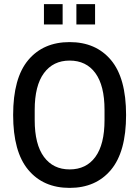

<svg xmlns="http://www.w3.org/2000/svg" viewBox="-20 -903 678 935"><path d="M319 12Q191 12 117.5 -76Q44 -164 44 -343Q44 -523 117.5 -610.5Q191 -698 319 -698Q447 -698 520.5 -610.5Q594 -523 594 -343Q594 -164 520.5 -76Q447 12 319 12ZM319 -78Q400 -78 444.5 -139Q489 -200 489 -318V-368Q489 -486 444.5 -547Q400 -608 319 -608Q239 -608 194 -547Q149 -486 149 -368V-318Q149 -200 194 -139Q239 -78 319 -78ZM352 -784V-883H443V-784ZM194 -784V-883H285V-784Z"/></svg>

Font: Archivo Narrow Medium
Style: Regular
Weight: 500
Designer: Hector Gatti
Foundry: Omnibus-Type
Version: Version 3.002